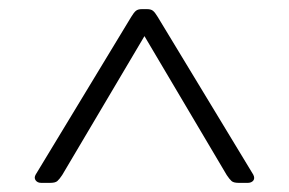

<svg xmlns="http://www.w3.org/2000/svg" viewBox="-20 -739 632 420"><path d="M58 -357 267 -702Q273 -712 277.5 -715.5Q282 -719 290 -719H302Q310 -719 314.5 -715.5Q319 -712 325 -702L534 -357Q536 -353 536 -350Q536 -345 532 -342Q528 -339 522 -339H502Q491 -339 486.5 -343Q482 -347 476 -356L296 -660L116 -356Q110 -347 105.5 -343Q101 -339 90 -339H70Q62 -339 58 -344.5Q54 -350 58 -357Z"/></svg>

Font: Mitr ExtraLight
Style: Regular
Weight: 250
Designer: Thanarat Vachiruckul
Foundry: Cadson Demak Co.,Ltd.
Version: Version 1.000